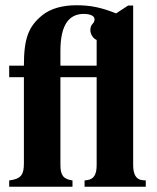

<svg xmlns="http://www.w3.org/2000/svg" viewBox="-20 -711 596 731"><path d="M348 -461H210V-517C210 -620 245 -658 299 -658C324 -658 340 -650 340 -638C340 -619 324 -622 324 -596C324 -580 336 -563 348 -559ZM535 0V-24L523 -25C498 -27 487 -47 487 -83V-690H468L422 -660C367 -682 326 -691 271 -691C219 -691 173 -679 141 -653C88 -610 71 -564 71 -461H15V-417H71V-90C71 -47 62 -30 15 -24V0H256V-24C220 -29 210 -45 210 -84V-417H348V-83C348 -47 338 -28 310 -25L302 -24V0Z"/></svg>

Font: XITS
Style: Bold
Weight: 700
Designer: MicroPress Inc., with final additions and corrections provided by Coen Hoffman, Elsevier (retired)
Version: Version 1.302